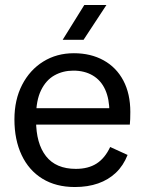

<svg xmlns="http://www.w3.org/2000/svg" viewBox="-20 -740 577 772"><path d="M281 12Q205 12 150.5 -21.5Q96 -55 67 -116.5Q38 -178 38 -260Q38 -339 69 -399Q100 -459 154 -492.5Q208 -526 277 -526Q345 -526 396.5 -497.5Q448 -469 476 -416Q504 -363 504 -290Q504 -275 503.5 -261Q503 -247 502 -239H87V-305H451L420 -288Q420 -342 403 -379.5Q386 -417 353 -436.5Q320 -456 275 -456Q233 -456 199 -437Q165 -418 145 -377Q125 -336 125 -271V-256Q125 -163 165 -112Q205 -61 285 -61Q335 -61 368.5 -82.5Q402 -104 423 -149L493 -117Q476 -74 446 -45.5Q416 -17 374.5 -2.5Q333 12 281 12ZM319 -720H408L316 -580H232Z"/></svg>

Font: TikTok Sans 24pt
Style: Regular
Weight: 400
Version: Version 4.000